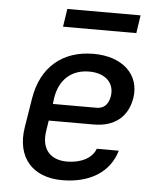

<svg xmlns="http://www.w3.org/2000/svg" viewBox="-54 -794 707 851"><g transform="rotate(5 300.0 -369.0)"><path d="M199 -668H525L537 -748H211ZM254 10C377 10 465 -45 493 -142H395C380 -100 331 -74 268 -74C192 -74 152 -122 165 -202L172 -248H372C463 -248 523 -294 537 -381C553 -486 473 -560 345 -560C206 -560 113 -480 90 -340L69 -210C47 -74 122 10 254 10ZM184 -323 187 -349C200 -433 254 -480 332 -480C403 -480 446 -440 437 -380C430 -339 408 -323 378 -323Z"/></g></svg>

Font: JetBrains Mono Medium
Style: Italic
Weight: 436
Italic angle: -9°
Monospace: yes
Designer: Philipp Nurullin, Konstantin Bulenkov
Foundry: JetBrains
Version: Version 2.305